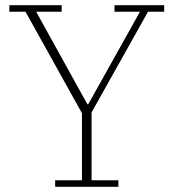

<svg xmlns="http://www.w3.org/2000/svg" viewBox="-20 -718 666 738"><path d="M192 -25H295V-283L78 -673H16V-698H217V-673H119L316 -317H319L518 -673H420V-698H611V-673H549L332 -286V-25H435V0H192Z"/></svg>

Font: IBM Plex Serif ExtraLight
Style: Regular
Weight: 200
Designer: Mike Abbink, Paul van der Laan, Pieter van Rosmalen
Foundry: Bold Monday
Version: Version 2.5